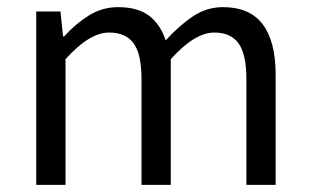

<svg xmlns="http://www.w3.org/2000/svg" viewBox="-20 -518 869 538"><path d="M81.5 -485.8H149.4L156.7 -416H159.7Q191.4 -451.2 229 -474.6Q266.6 -498 310.5 -498Q366.7 -498 398.2 -473.6Q429.7 -449.2 444.3 -404.8Q482.4 -446.8 521 -472.4Q559.6 -498 604.5 -498Q679.7 -498 716.1 -450Q752.4 -401.9 752.4 -308.1V0H670.4V-296.9Q670.4 -366.2 648.4 -396.5Q626.5 -426.8 580.6 -426.8Q525.4 -426.8 458.5 -352.1V0H376.5V-296.9Q376.5 -366.2 354.5 -396.5Q332.5 -426.8 285.6 -426.8Q230.5 -426.8 163.6 -352.1V0H81.5Z"/></svg>

Font: Pyidaungsu Numbers
Style: Regular
Weight: 400
Designer: Sun Tun
Foundry: MCF
Version: Version 2.053; ttfautohint (v1.8.2)